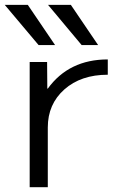

<svg xmlns="http://www.w3.org/2000/svg" viewBox="-48 -777 521 797"><path d="M75.2 -519.5H147.5L148.4 -409.2H150.4Q238.3 -530.3 399.4 -530.3V-466.8Q288.1 -466.8 219.2 -405.8Q150.4 -344.7 150.4 -248V0H75.2ZM112.3 -589.8 -28.3 -756.8H67.4L180.7 -589.8ZM291 -589.8 151.4 -756.8H246.1L359.4 -589.8Z"/></svg>

Font: Gen Shin Gothic Normal
Style: Regular
Weight: 300
Designer: [Source Han Sans]
Ryoko NISHIZUKA  (kana & ideographs); Paul D. Hunt (Latin, Greek & Cyrillic); Wenlong ZHANG  (bopomofo
Version: Version 1.002.20150607